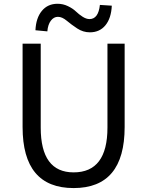

<svg xmlns="http://www.w3.org/2000/svg" viewBox="-20 -959 761 992"><path d="M96.7 -302.7V-733.4H190.4V-299.8Q190.4 -68.4 360.4 -68.4Q535.2 -68.4 535.2 -299.8V-733.4H624V-302.7Q624 12.7 360.4 12.7Q96.7 12.7 96.7 -302.7ZM444.3 -792Q409.2 -792 378.9 -812Q348.6 -832 324.7 -852.1Q300.8 -872.1 279.3 -872.1Q257.8 -872.1 242.7 -852.1Q227.5 -832 224.6 -796.9L163.1 -802.7Q166 -866.2 196.3 -902.8Q226.6 -939.5 277.3 -939.5Q305.7 -939.5 331.1 -927.2Q356.4 -915 372.1 -899.9Q387.7 -884.8 406.7 -872.6Q425.8 -860.4 442.4 -860.4Q488.3 -860.4 496.1 -933.6L557.6 -929.7Q554.7 -865.2 524.9 -828.6Q495.1 -792 444.3 -792Z"/></svg>

Font: Nasu
Style: Regular
Weight: 400
Designer: Ryoko NISHIZUKA (kana &amp; ideographs); Paul D. Hunt (Latin, Greek &amp; Cyrillic); Wenlong ZHANG (bopomofo); Sandoll C
Version: Version 2014.1215